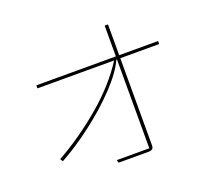

<svg xmlns="http://www.w3.org/2000/svg" viewBox="-131 -961 1261 1137"><g transform="rotate(-20 500.0 -392.5)"><path d="M898 -594V-575H653V-26Q653 -10 645 -3.5Q637 3 620 3H432L427 -15H632V-575H628Q597 -505 515 -418.5Q433 -332 327.5 -251.5Q222 -171 125 -118L114 -135Q261 -217 397 -332.5Q533 -448 614 -575H131V-594H632V-788H653V-594Z"/></g></svg>

Font: IBM Plex Sans JP Thin
Style: Regular
Weight: 100
Designer: Mike Abbink; Paul van der Laan; Pieter van Rosmalen; Wujin Sim; Yejin Wi; Jinhee Kim; Boomi Park; Yona Kim; Kichan Ma
Foundry: Sandoll Inc.
Version: Version 1.001